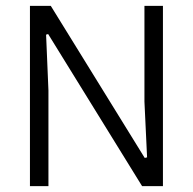

<svg xmlns="http://www.w3.org/2000/svg" viewBox="-20 -634 657 654"><path d="M82 -614H153L473 -96L481 -98L472 -288V-614H535V0H464L144 -518L137 -516L145 -326V0H82Z"/></svg>

Font: Athiti
Style: Regular
Weight: 400
Designer: CadsonDemak Team
Foundry: CadsonDemak
Version: Version 1.033